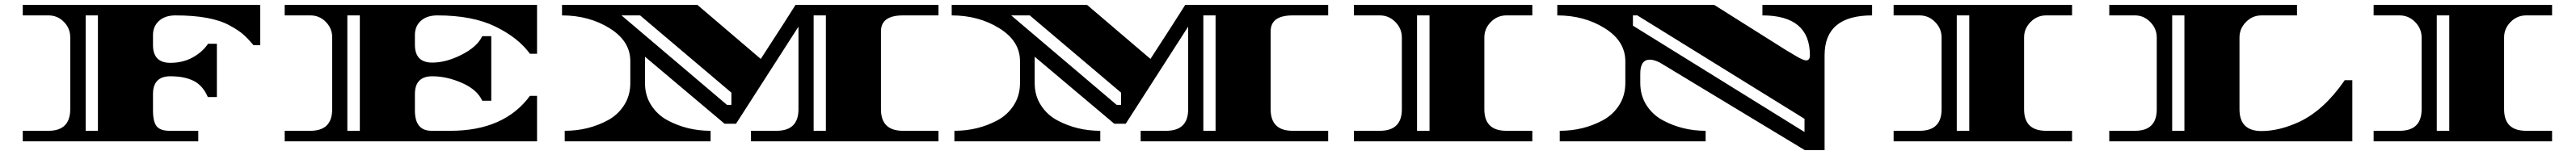

<svg xmlns="http://www.w3.org/2000/svg" viewBox="-20 -578 10525 634"><path d="M673 -43H790V0H73V-43H178Q267 -43 267 -132V-425Q267 -462 241 -488.5Q215 -515 178 -515H73V-558H1043V-393H1016Q994 -419 974.5 -436.5Q955 -454 918 -474Q844 -515 697 -515Q654 -515 629.5 -492.5Q605 -470 605 -435V-394Q605 -321 676 -321Q727 -321 767 -343Q807 -365 830 -399H866V-181H829Q809 -228 771.5 -247Q734 -266 676 -266Q605 -266 605 -193V-127Q605 -80 620 -61.5Q635 -43 673 -43ZM330 -43H380V-515H330Z M1767 -515Q1724 -515 1699.5 -493Q1675 -471 1675 -435V-395Q1675 -322 1746 -322Q1803 -322 1866.5 -354.5Q1930 -387 1950 -430H1987V-166H1950Q1930 -211 1868 -238.5Q1806 -266 1746 -266Q1675 -266 1675 -193V-126Q1675 -43 1743 -43H1820Q2040 -43 2145 -186H2174V0H1143V-43H1248Q1337 -43 1337 -131V-426Q1337 -462 1311 -488.5Q1285 -515 1248 -515H1143V-558H2174V-358H2145Q2097 -424 2003.5 -469.5Q1910 -515 1767 -515ZM1399 -43H1450V-515H1399Z M3304 -515V-43H3354V-515ZM3088 -337Q3197 -505 3230 -558H3814V-515H3669Q3579 -515 3579 -450V-131Q3579 -43 3669 -43H3814V0H3048V-43H3152Q3242 -43 3242 -131V-469L2987 -72H2940L2615 -346V-238Q2615 -187 2640.5 -147.5Q2666 -108 2707 -86Q2787 -43 2883 -43V0H2287V-43Q2383 -43 2463 -86Q2504 -108 2529.5 -147.5Q2555 -187 2555 -238V-328Q2555 -410 2470.5 -462.5Q2386 -515 2276 -515V-558H2829ZM2968 -149V-199Q2636 -480 2595 -515H2519Q2586 -458 2950 -149Z M4896 -515V-43H4946V-515ZM4680 -337Q4789 -505 4822 -558H5406V-515H5261Q5171 -515 5171 -450V-131Q5171 -43 5261 -43H5406V0H4640V-43H4744Q4834 -43 4834 -131V-469L4579 -72H4532L4207 -346V-238Q4207 -187 4232.5 -147.5Q4258 -108 4299 -86Q4379 -43 4475 -43V0H3879V-43Q3975 -43 4055 -86Q4096 -108 4121.5 -147.5Q4147 -187 4147 -238V-328Q4147 -410 4062.5 -462.5Q3978 -515 3868 -515V-558H4421ZM4560 -149V-199Q4228 -480 4187 -515H4111Q4178 -458 4542 -149Z M6044 -425V-131Q6044 -43 6134 -43H6240V0H5511V-43H5617Q5707 -43 5707 -131V-425Q5707 -461 5680.5 -488Q5654 -515 5617 -515H5511V-558H6240V-515H6134Q6097 -515 6070.5 -488Q6044 -461 6044 -425ZM5820 -43V-515H5769V-43Z M7180 -515V-558H7628V-515Q7434 -515 7434 -352V36H7353L6761 -322Q6737 -334 6720 -334Q6681 -334 6681 -277V-239Q6681 -187 6706.5 -147.5Q6732 -108 6773 -86Q6853 -43 6948 -43V0H6352V-43Q6448 -43 6528 -86Q6569 -108 6594.5 -147.5Q6620 -187 6620 -239V-327Q6620 -410 6536 -462.5Q6452 -515 6342 -515V-558H6983L7278 -372L7290 -365Q7302 -358 7315 -350Q7347 -331 7358 -331Q7374 -331 7374 -352Q7374 -515 7180 -515ZM6651 -515V-473L7352 -38V-92L6669 -515Z M8249 -425V-131Q8249 -43 8339 -43H8445V0H7716V-43H7822Q7912 -43 7912 -131V-425Q7912 -461 7885.5 -488Q7859 -515 7822 -515H7716V-558H8445V-515H8339Q8302 -515 8275.5 -488Q8249 -461 8249 -425ZM8025 -43V-515H7974V-43Z M9129 -425V-131Q9129 -42 9219 -42Q9292 -42 9374 -80Q9475 -128 9559 -250H9590V0H8597V-43H8702Q8791 -43 8791 -131V-425Q8791 -461 8764.5 -488Q8738 -515 8702 -515H8597V-558H9364V-515H9219Q9182 -515 9155.5 -488Q9129 -461 9129 -425ZM8854 -43H8904V-515H8854Z M10210 -425V-131Q10210 -43 10300 -43H10406V0H9677V-43H9783Q9873 -43 9873 -131V-425Q9873 -461 9846.5 -488Q9820 -515 9783 -515H9677V-558H10406V-515H10300Q10263 -515 10236.5 -488Q10210 -461 10210 -425ZM9986 -43V-515H9935V-43Z"/></svg>

Font: Diplomata SC
Style: Regular
Weight: 400
Width: 7
Designer: Eduardo Rodriguez Tunni
Foundry: Eduardo Rodriguez Tunni
Version: Version 1.001